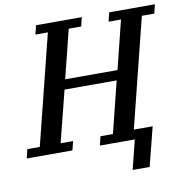

<svg xmlns="http://www.w3.org/2000/svg" viewBox="-117 -786 1007 1034"><g transform="rotate(-10 386.0 -269.0)"><path d="M565 0H374L386 -49H454L524 -330H239L168 -49H236L224 0H-26L-14 -49H54L204 -649H136L148 -698H398L386 -649H318L252 -384H538L604 -649H536L548 -698H798L786 -649H718L569 -53H672L618 160H525Z"/></g></svg>

Font: IBM Plex Serif Medm
Style: Italic
Weight: 500
Italic angle: -14°
Designer: Mike Abbink, Paul van der Laan, Pieter van Rosmalen
Foundry: Bold Monday
Version: Version 3.001